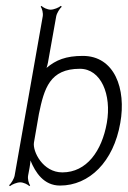

<svg xmlns="http://www.w3.org/2000/svg" viewBox="-20 -623 436 656"><path d="M96 -136 113 -234C131 -321 150 -388 253 -388C325 -388 362 -300 345 -203C328 -107 276 -34 193 -34C126 -34 91 -106 96 -136ZM11 10 14 13C21 7 38 0 49 0C60 0 75 7 80 13L83 10C78 4 74 -12 76 -23L81 -50C82 -57 84 -67 84 -75C101 -33 130 11 185 11C285 11 368 -70 391 -203C412 -320 371 -432 263 -432C205 -432 171 -418 139 -391C141 -397 143 -404 144 -410L172 -567C174 -578 184 -594 191 -600L188 -603C181 -597 164 -590 153 -590C142 -590 127 -597 122 -603L119 -600C124 -594 128 -578 126 -567L30 -23C28 -12 18 4 11 10Z"/></svg>

Font: Armata Saber
Style: RgIta
Weight: 400
Designer: Jasper
Foundry: Cannot Into Space Fonts
Version: Version 0.970